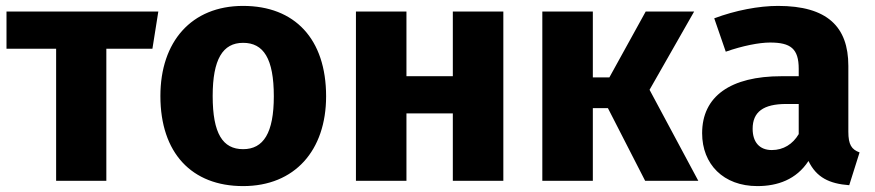

<svg xmlns="http://www.w3.org/2000/svg" viewBox="-20 -612 2961 650"><path d="M516 -573H2V-447H170V0H340V-447H496Z M803 -592C628 -592 523 -471 523 -287C523 -94 629 18 803 18C978 18 1084 -103 1084 -286C1084 -480 978 -592 803 -592ZM803 -467C872 -467 907 -414 907 -286C907 -162 872 -107 803 -107C734 -107 700 -160 700 -287C700 -411 734 -467 803 -467Z M1513 0H1684V-573H1513V-354H1356V-573H1185V0H1356V-228H1513Z M2330 -573H2166L2043 -350H1987V-573H1816V0H1987V-246H2038L2164 0H2344L2179 -308Z M2852 -166V-389C2852 -522 2780 -592 2614 -592C2549 -592 2470 -577 2398 -550L2437 -437C2494 -457 2550 -468 2587 -468C2657 -468 2684 -447 2684 -379V-354H2626C2453 -354 2357 -286 2357 -161C2357 -56 2429 18 2544 18C2612 18 2676 -4 2717 -67C2744 -11 2788 10 2855 15L2890 -96C2863 -106 2852 -122 2852 -166ZM2593 -104C2551 -104 2528 -131 2528 -176C2528 -233 2564 -260 2642 -260H2684V-158C2664 -124 2632 -104 2593 -104Z"/></svg>

Font: Glow Sans SC Normal ExtraBold
Style: Regular
Weight: 800
Designer: Ryoko NISHIZUKA (kana, bopomofo & ideographs); Paul D. Hunt (Latin, Greek & Cyrillic); Sandoll Communications, Soo-young
Version: Version 0.93